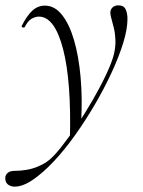

<svg xmlns="http://www.w3.org/2000/svg" viewBox="-74 -416 534 717"><path d="M-19 281Q-35 281 -45.5 272Q-56 263 -54 244Q-48 222 -19 222Q2 222 23.5 218.5Q45 215 65 207Q85 199 101 188Q123 173 152 136.5Q181 100 213 52.5Q245 5 274 -45.5Q303 -96 324 -141Q345 -186 352 -216Q358 -243 357 -267.5Q356 -292 351 -312Q346 -332 342 -346.5Q338 -361 338 -368Q338 -380 346 -388Q354 -396 368 -396Q388 -396 395 -381.5Q402 -367 402 -345Q402 -308 386.5 -257Q371 -206 343.5 -146.5Q316 -87 281 -27Q246 33 206.5 88.5Q167 144 126.5 187Q86 230 48.5 255.5Q11 281 -19 281ZM187 108Q193 -112 161.5 -233Q130 -354 71 -354Q58 -354 44 -346Q30 -338 19 -316Q17 -312 11.5 -313.5Q6 -315 7 -319Q26 -357 46.5 -376Q67 -395 94 -395Q130 -395 157.5 -360.5Q185 -326 202.5 -266Q220 -206 227 -127.5Q234 -49 229 40Z"/></svg>

Font: Cormorant Infant Light
Style: Italic
Weight: 300
Italic angle: -10°
Designer: Christian Thalmann (Catharsis Fonts)
Foundry: Catharsis Fonts
Version: Version 4.001